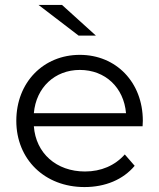

<svg xmlns="http://www.w3.org/2000/svg" viewBox="-20 -752 644 777"><path d="M322 5C406 5 478 -25 525 -81L485 -127C445 -82 389 -58 324 -58C208 -58 125 -132 117 -241H557L558 -263C558 -419 450 -530 303 -530C156 -530 46 -419 46 -263C46 -108 160 5 322 5ZM117 -294C126 -398 202 -469 303 -469C406 -469 481 -398 490 -294ZM136 -732 298 -608H368L231 -732Z"/></svg>

Font: Malon Grotesk
Style: Regular
Weight: 400
Designer: Julieta Ulanovsky
Foundry: Julieta Ulanovsky
Version: Version 7.200